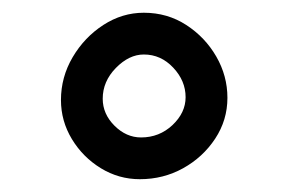

<svg xmlns="http://www.w3.org/2000/svg" viewBox="-20 -837 445 303"><path d="M338.9 -682.6Q338.9 -647.5 319.6 -618.2Q300.3 -588.9 269 -571.5Q237.8 -554.2 200.7 -554.2Q167.5 -554.2 139.2 -571.5Q110.8 -588.9 93.5 -617.4Q76.2 -646 76.2 -679.2Q76.2 -715.3 94.7 -746.8Q113.3 -778.3 143.1 -797.6Q172.9 -816.9 207 -816.9Q244.1 -816.9 273.9 -797.6Q303.7 -778.3 321.3 -747.8Q338.9 -717.3 338.9 -682.6ZM272.9 -683.6Q272.9 -709.5 253.4 -730.2Q233.9 -751 207 -751Q183.6 -751 162.8 -729.7Q142.1 -708.5 142.1 -681.2Q142.1 -657.2 160.6 -638.7Q179.2 -620.1 202.6 -620.1Q231.4 -620.1 252.2 -639.6Q272.9 -659.2 272.9 -683.6Z"/></svg>

Font: Mikhak-FD SemiBold
Style: Regular
Weight: 600
Designer: Amin Abedi
Version: Version 3.2